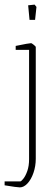

<svg xmlns="http://www.w3.org/2000/svg" viewBox="-47 -637 232 832"><path d="M75 -614 103 -617 111 -607 105 -551H81ZM-27 166V149H41Q45 149 54.5 137Q64 125 71.5 103.5Q79 82 79 53V-421H21V-438Q79 -450 88 -450Q90 -450 99 -443Q108 -436 108 -433V51Q108 83 98 112Q88 141 72 158Q56 175 39 175Q27 175 -27 166Z"/></svg>

Font: Grenze Thin
Style: Regular
Weight: 250
Designer: Renata Polastri
Foundry: Omnibus-Type
Version: Version 1.002; ttfautohint (v1.8)